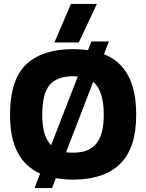

<svg xmlns="http://www.w3.org/2000/svg" viewBox="-20 -904 744 977"><path d="M257 -688 341 -884H473L381 -688ZM156 53 184 -21Q108 -55 69.5 -128.5Q31 -202 31 -319Q31 -498 113 -576Q195 -654 352 -654Q372 -654 391 -652.5Q410 -651 428 -649L445 -693H534L509 -628Q589 -597 631 -521.5Q673 -446 673 -319Q673 -150 591 -70Q509 10 352 10Q328 10 306 8Q284 6 264 3L245 53ZM240 -165 376 -515Q370 -515 364 -515.5Q358 -516 352 -516Q270 -516 232.5 -471.5Q195 -427 195 -319Q195 -210 240 -165ZM352 -127Q433 -127 470.5 -173.5Q508 -220 508 -319Q508 -445 454 -487L316 -129Q324 -128 333 -127.5Q342 -127 352 -127Z"/></svg>

Font: Kanit SemiBold
Style: Regular
Weight: 600
Designer: Katatrad Team
Foundry: CadsonDemak
Version: Version 2.000; ttfautohint (v1.8.3)